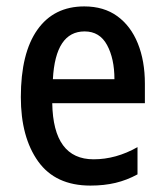

<svg xmlns="http://www.w3.org/2000/svg" viewBox="-20 -569 513 599"><path d="M243 -549Q304 -549 346 -518.5Q388 -488 410 -433.5Q432 -379 432 -308V-247H143Q146 -72 272 -72Q342 -72 409 -110V-25Q376 -7 340.5 1.5Q305 10 262 10Q153 10 99 -65.5Q45 -141 45 -266Q45 -403 96.5 -476Q148 -549 243 -549ZM244 -471Q153 -471 145 -322H337Q337 -386 314 -428.5Q291 -471 244 -471Z"/></svg>

Font: Noto Sans Lao UI Cond Med
Style: Regular
Weight: 500
Width: 3
Designer: Monotype Design Team
Foundry: Monotype Imaging Inc.
Version: Version 2.000; ttfautohint (v1.8.4.7-5d5b)